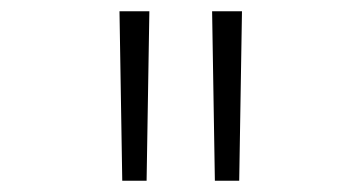

<svg xmlns="http://www.w3.org/2000/svg" viewBox="-20 -790 640 340"><path d="M196.5 -470 191.6 -770H244.5L239.6 -470ZM360.5 -470 355.6 -770H408.5L403.6 -470Z"/></svg>

Font: M PLUS Code Latin 60 Light
Style: Regular
Weight: 300
Width: 7
Monospace: yes
Designer: Coji Morishita
Foundry: UNDERFOREST DESIGN
Version: Version 1.005; ttfautohint (v1.8.3)